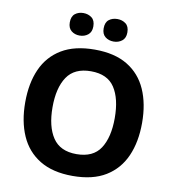

<svg xmlns="http://www.w3.org/2000/svg" viewBox="-98 -1005 992 1100"><g transform="rotate(10 398.0 -455.0)"><path d="M738 -358Q738 -247 701.5 -164.5Q665 -82 590 -36Q515 10 398 10Q282 10 206.5 -36Q131 -82 94.5 -165Q58 -248 58 -359Q58 -470 94.5 -552Q131 -634 206.5 -679.5Q282 -725 399 -725Q515 -725 590 -679.5Q665 -634 701.5 -551.5Q738 -469 738 -358ZM217 -358Q217 -246 260 -181.5Q303 -117 398 -117Q495 -117 537 -181.5Q579 -246 579 -358Q579 -471 537 -535Q495 -599 399 -599Q303 -599 260 -535Q217 -471 217 -358ZM230 -854Q230 -889 250 -904.5Q270 -920 298 -920Q326 -920 346.5 -904.5Q367 -889 367 -854Q367 -821 346.5 -805Q326 -789 298 -789Q270 -789 250 -805Q230 -821 230 -854ZM427 -854Q427 -889 447 -904.5Q467 -920 496 -920Q524 -920 544.5 -904.5Q565 -889 565 -854Q565 -821 544.5 -805Q524 -789 496 -789Q467 -789 447 -805Q427 -821 427 -854Z"/></g></svg>

Font: RS Noto Sans
Style: Bold
Weight: 700
Designer: Monotype Design Team
Foundry: Monotype Imaging Inc.
Version: Version 3.10